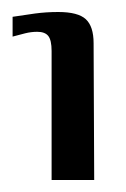

<svg xmlns="http://www.w3.org/2000/svg" viewBox="-20 -552 210 320"><path d="M66 -252V-467Q66 -485 60.5 -492Q55 -499 42 -499Q32 -499 22 -496.5Q12 -494 1 -491V-524Q20 -527 38.5 -529.5Q57 -532 77 -532Q110 -532 123 -520Q136 -508 136 -480L137 -252Z"/></svg>

Font: Genos Medium
Style: Regular
Weight: 500
Designer: Robert E. Leuschke
Foundry: Robert E. Leuschke
Version: Version 1.010; ttfautohint (v1.8.3)